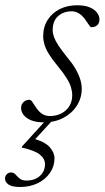

<svg xmlns="http://www.w3.org/2000/svg" viewBox="-80 -466 408 747"><path d="M-1.5 261.5Q-33.5 261.5 -47 251.8Q-60.5 242 -60.5 229Q-60.5 219 -53.8 212Q-47 205 -37 205Q-26.5 205 -19.8 212.8Q-13 220.5 -3.8 228.5Q5.5 236.5 23 236.5Q55.5 236.5 75.2 218.5Q95 200.5 95 172.5Q95 151.5 74.8 135.2Q54.5 119 4.5 108L6 103.5L101.5 -1.5H127.5L40.5 93.5L44 71.5Q93.5 84.5 112.8 105.8Q132 127 132 150Q132 181 114.5 206.5Q97 232 66.8 246.8Q36.5 261.5 -1.5 261.5ZM36 -78Q42.5 -75.5 48 -66.2Q53.5 -57 64 -42.5Q74.5 -28 87 -21.2Q99.5 -14.5 114 -14.5Q139 -14.5 158.8 -24.8Q178.5 -35 189.8 -53.2Q201 -71.5 201 -95.5Q201 -110.5 196.2 -126.2Q191.5 -142 179.2 -162Q167 -182 145 -208.5Q123 -235 110.5 -255.2Q98 -275.5 93 -292.5Q88 -309.5 88 -325Q88 -361 105.2 -388.2Q122.5 -415.5 152.2 -430.5Q182 -445.5 220 -445.5Q249.5 -445.5 268.8 -437.5Q288 -429.5 297.5 -416.8Q307 -404 307 -390Q307 -381.5 303.2 -374.5Q299.5 -367.5 292.2 -363.8Q285 -360 274 -360Q270 -362.5 264.5 -371.2Q259 -380 249 -393.5Q238.5 -407 226 -414.5Q213.5 -422 199 -422Q167 -422 146 -403.2Q125 -384.5 125 -349Q125 -336 130 -322Q135 -308 147 -289.5Q159 -271 180 -245Q201.5 -219.5 214 -197.8Q226.5 -176 232.2 -157.2Q238 -138.5 238 -120.5Q238 -85 219.2 -55.2Q200.5 -25.5 167.2 -7.8Q134 10 91 10Q61 10 41.2 2Q21.5 -6 11.8 -19Q2 -32 2 -45.5Q2 -55 6.2 -62.2Q10.5 -69.5 18.2 -73.8Q26 -78 36 -78Z"/></svg>

Font: Newsreader 24pt Light
Style: Italic
Weight: 300
Italic angle: -17°
Designer: Hugues Gentile
Foundry: Production Type
Version: Version 1.003